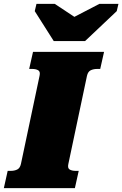

<svg xmlns="http://www.w3.org/2000/svg" viewBox="-60 -980 637 1000"><path d="M220 -766H383L548 -922L557 -960H458L275 -865L370 -864L225 -960H130L121 -922ZM49 -126 146 -585Q151 -607 139 -614Q127 -621 107 -621H92L112 -710H482L462 -621H447Q427 -621 412.5 -614Q398 -607 393 -585L296 -126Q291 -104 303 -97Q315 -90 335 -90H350L330 0H-40L-20 -90H-5Q15 -90 29.5 -97Q44 -104 49 -126Z"/></svg>

Font: Roboto Serif Black
Style: Italic
Weight: 900
Italic angle: -10°
Version: Version 1.008